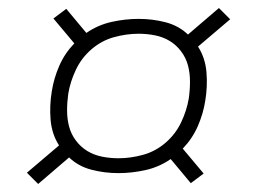

<svg xmlns="http://www.w3.org/2000/svg" viewBox="-20 -579 640 478"><path d="M75 -121 47 -149 127 -217Q109 -245 106 -280.5Q103 -316 109 -352Q114 -384 127.5 -415Q141 -446 165 -471L113 -533L145 -557L195 -497Q224 -517 258 -524.5Q292 -532 325 -532Q360 -532 392.5 -523.5Q425 -515 448 -493L525 -559L553 -531L473 -463Q491 -435 494 -399.5Q497 -364 491 -328Q486 -296 472.5 -265Q459 -234 435 -209L487 -147L455 -123L405 -183Q376 -163 342 -155.5Q308 -148 275 -148Q240 -148 207.5 -156.5Q175 -165 152 -187ZM275 -185Q305 -185 336 -193.5Q367 -202 392 -223.5Q417 -245 431 -274.5Q445 -304 450 -334Q453 -355 453 -376Q453 -397 448 -416Q443 -435 431 -451Q419 -467 402.5 -477Q386 -487 366 -491Q346 -495 325 -495Q295 -495 264 -486.5Q233 -478 208 -456.5Q183 -435 169 -405.5Q155 -376 150 -346Q147 -325 147 -304Q147 -283 152 -264Q157 -245 169 -229Q181 -213 197.5 -203Q214 -193 234 -189Q254 -185 275 -185Z"/></svg>

Font: Iosevka Extralight Extended
Style: Italic
Weight: 200
Width: 7
Italic angle: -9°
Monospace: yes
Designer: Belleve Invis
Foundry: Belleve Invis
Version: Version 32.5.0; ttfautohint (v1.8.4)